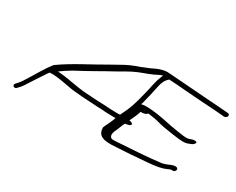

<svg xmlns="http://www.w3.org/2000/svg" viewBox="-89 -1001 1686 1372"><g transform="rotate(30 754.5 -315.0)"><path d="M75 -25C57 -7 82 14 100 -4L112 -17C121 -26 130 -37 138 -50C169 -100 206 -153 240 -206L249 -216H251C291 -219 325 -211 358 -207L424 -195C473 -185 591 -179 663 -175C731 -173 725 -170 780 -170C796 -169 809 -169 817 -170L814 -158C809 -142 800 -128 796 -116L783 -89C780 -82 776 -75 774 -68C772 -61 776 -54 775 -47L780 -31C791 -6 817 13 892 10C994 5 1080 -1 1183 -10C1252 -16 1290 -25 1317 -37C1334 -44 1340 -49 1352 -49L1359 -48C1370 -48 1379 -55 1382 -66C1384 -75 1378 -84 1369 -84L1363 -85C1342 -85 1329 -78 1308 -69C1297 -64 1284 -60 1269 -56C1162 -42 1023 -34 896 -26H871C852 -35 850 -52 854 -68C855 -73 857 -79 859 -84C870 -105 878 -129 889 -155L897 -169C905 -169 915 -171 924 -174C955 -184 940 -202 912 -205C927 -234 945 -276 951 -298C980 -295 997 -305 1005 -315C1042 -309 1069 -307 1102 -297C1130 -289 1173 -281 1232 -273C1315 -261 1338 -261 1368 -275L1379 -279C1402 -287 1428 -322 1373 -312L1361 -308C1354 -305 1346 -303 1337 -301C1316 -295 1178 -321 1147 -328C1094 -339 1020 -354 950 -351C942 -350 933 -348 927 -347C930 -354 932 -362 934 -370C939 -388 943 -405 947 -422C951 -439 955 -455 958 -472L969 -521C975 -549 986 -577 1010 -597L1011 -600C1054 -598 1109 -594 1152 -590C1288 -579 1417 -573 1472 -567L1484 -566C1494 -566 1506 -573 1508 -583C1511 -594 1505 -602 1495 -602L1482 -603C1449 -607 1412 -608 1334 -614C1217 -622 1101 -631 993 -639C944 -645 895 -622 851 -600L813 -585C802 -580 786 -573 763 -566C693 -540 674 -525 599 -484C473 -410 353 -354 245 -276C205 -226 170 -162 136 -108C118 -80 106 -58 87 -38ZM295 -252C322 -272 349 -290 383 -310C491 -366 551 -404 660 -463C704 -488 734 -506 753 -515C798 -539 859 -556 903 -577C914 -583 943 -598 956 -601C957 -601 959 -601 960 -602C950 -579 940 -551 933 -521L922 -471C919 -454 914 -438 910 -422C892 -343 874 -285 834 -207C833 -206 827 -206 826 -206C820 -205 808 -206 792 -206C743 -206 748 -209 680 -211C641 -212 597 -215 552 -218C453 -225 408 -242 320 -250Z"/></g></svg>

Font: Stray Cat
Style: UltExtObl
Weight: 400
Version: Version 1.0